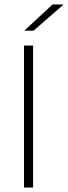

<svg xmlns="http://www.w3.org/2000/svg" viewBox="-20 -844 306 864"><path d="M129 0H88V-639H129ZM216.5 -824H265.5V-823L131 -706H90V-706.5Z"/></svg>

Font: Anek Gurmukhi Medium ExtraLight
Style: Regular
Weight: 250
Version: Version 1.003